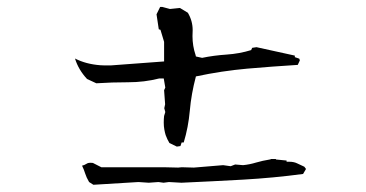

<svg xmlns="http://www.w3.org/2000/svg" viewBox="-20 -650 1040 545"><path d="M800.8 -190.9H793.5V-194.3L763.2 -197.3V-201.2V-198.7H748.5V-197.8Q724.1 -193.8 706.5 -188.5Q689 -183.1 669.9 -181.2L647.5 -183.1L634.8 -178.2L613.3 -181.2L530.3 -174.3L495.6 -175.3L485.8 -174.3L444.3 -175.3H267.6L243.7 -187.5Q239.3 -188 236.8 -188Q234.4 -188 231.4 -187.5Q228.5 -187 225.6 -185.1Q219.7 -181.2 212.9 -179.7Q218.3 -168.9 221.7 -157.7Q225.1 -146.5 232.9 -133.3L245.1 -125.5L373 -133.3L402.3 -131.3L429.7 -133.3L444.3 -131.3L459.5 -133.3L495.1 -131.3Q584 -135.3 670.2 -140.1Q756.3 -145 840.3 -156.2L848.6 -170.4L843.8 -176.8Q832 -182.1 823 -186.5Q814 -190.9 800.8 -190.9ZM526.4 -547.4 526.9 -564.5Q526.9 -590.8 513.2 -613.8L490.7 -627.4L462.4 -624.5L440.4 -630.4H434.6L424.3 -609.4L430.7 -566.9L435.5 -565.4L445.8 -531.2V-475.6Q298.8 -464.8 295.4 -464.4Q290.5 -464.4 285.2 -464.4Q279.8 -464.4 275.1 -464.4Q270.5 -464.4 265.1 -464.8Q224.1 -467.8 192.9 -483.9Q202.6 -452.1 227.1 -425.8L253.4 -413.6Q297.9 -416.5 343.8 -416.5Q389.6 -416.5 431.6 -427.2H444.8L449.2 -401.4L445.8 -394L448.7 -354L446.3 -342.8L449.2 -332L445.8 -320.8Q444.8 -312.5 444.8 -302Q444.8 -291.5 446.5 -282.2Q448.2 -272.9 450.2 -266.6Q454.6 -254.4 460.9 -244.1L481.9 -233.9L492.2 -235.4L495.6 -245.6H501.5Q514.6 -288.6 518.8 -335.9Q522.9 -383.3 536.1 -433.1Q609.4 -448.7 681.4 -455.1Q753.4 -461.4 825.2 -465.8L831.1 -478.5L829.6 -483.4L816.9 -487.8V-492.2L708 -516.1L695.8 -514.2L692.9 -507.8Q659.7 -497.6 623.3 -495.1Q586.9 -492.7 553.7 -485.8L536.1 -489.7L535.2 -493.7Q526.4 -519.5 526.4 -547.4Z"/></svg>

Font: Bakudai
Style: ExtraLight
Weight: 200
Version: Version 1.48